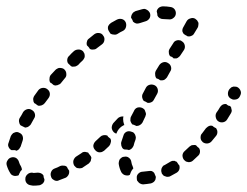

<svg xmlns="http://www.w3.org/2000/svg" viewBox="-23 -557 779 605"><path d="M106 25Q103 27 99 27Q91 28 83 28Q79 28 75 27Q66 26 61 20Q56 14 57 5Q57 1 59 -2Q61 -6 64 -8Q67 -11 71 -12Q74 -13 78 -13Q81 -12 83 -12Q89 -12 96 -13Q101 -13 106 -11Q111 -9 114 -4Q114 2 117 8Q117 9 117 9Q117 12 116 15Q114 18 113 20Q110 23 106 25ZM459 18Q463 16 465 12Q467 10 467 7Q468 4 468 1Q468 1 468 0Q465 -6 463 -12Q460 -16 455 -18Q450 -19 445 -18Q435 -17 427 -16Q419 -16 413 -10Q407 -4 408 4Q408 8 409 12Q411 15 414 18Q417 21 420 22Q424 24 428 24Q440 23 452 21Q456 20 459 18ZM190 -2Q193 -5 194 -9Q195 -11 195 -14Q195 -17 195 -19Q194 -21 193 -22Q190 -26 188 -31Q184 -35 178 -35Q172 -36 167 -34Q158 -29 149 -26Q141 -23 138 -15Q135 -8 138 0Q139 4 142 7Q145 9 148 11Q152 13 156 13Q160 13 163 11Q174 7 184 3Q188 1 190 -2ZM542 -23Q544 -29 542 -36Q541 -37 540 -38Q537 -42 534 -47Q533 -48 531 -48Q530 -49 528 -50Q524 -50 520 -50Q516 -49 513 -47Q504 -42 496 -37Q492 -36 490 -33Q487 -29 486 -26Q485 -22 485 -18Q486 -14 487 -10Q489 -7 492 -4Q495 -2 499 -1Q503 1 507 0Q511 0 514 -2Q524 -7 534 -13Q540 -17 542 -23ZM14 -6Q11 -8 9 -12Q2 -23 -2 -37Q-4 -45 1 -52Q5 -59 13 -61Q21 -63 28 -59Q35 -54 37 -46Q39 -39 43 -33Q44 -30 45 -28Q46 -25 46 -22Q41 -18 39 -12Q37 -9 36 -5Q32 -3 29 -3Q25 -2 21 -3Q17 -4 14 -6ZM364 -9Q361 -11 359 -15Q353 -27 351 -41Q351 -45 352 -49Q353 -53 355 -56Q358 -59 361 -61Q364 -63 368 -63Q377 -65 383 -60Q390 -55 391 -46Q392 -39 395 -33Q396 -31 396 -30Q397 -28 397 -26Q391 -20 388 -11Q387 -9 386 -6Q383 -4 379 -4Q375 -4 371 -5Q367 -6 364 -9ZM262 -48Q264 -52 264 -56Q265 -58 265 -60Q264 -63 263 -65Q262 -67 260 -69Q257 -72 255 -76Q253 -77 251 -77Q249 -78 248 -78Q244 -79 240 -78Q236 -77 233 -74Q224 -68 216 -63Q210 -58 208 -50Q207 -42 211 -35Q214 -32 217 -29Q220 -27 224 -27Q228 -26 232 -27Q236 -27 239 -30Q248 -36 257 -42Q260 -45 262 -48ZM607 -77Q608 -83 605 -89Q604 -91 602 -92Q598 -95 595 -99Q594 -99 592 -100Q590 -100 588 -100Q584 -100 580 -99Q577 -97 574 -95Q567 -88 559 -81Q553 -76 552 -68Q552 -59 557 -53Q560 -50 563 -48Q567 -47 571 -46Q575 -46 578 -47Q582 -48 585 -51Q593 -58 601 -66Q606 -70 607 -77ZM326 -108Q328 -114 325 -120Q322 -122 320 -124Q317 -126 315 -130Q309 -132 303 -131Q297 -130 293 -126Q285 -119 278 -112Q272 -106 271 -98Q271 -90 277 -84Q279 -81 283 -79Q287 -77 290 -77Q294 -77 298 -78Q302 -80 305 -82Q313 -90 321 -97Q325 -102 326 -108ZM11 -128Q13 -132 16 -135Q18 -138 22 -139Q26 -141 30 -141Q34 -141 37 -139Q45 -136 48 -129Q51 -121 48 -113Q45 -104 42 -95Q40 -91 37 -87Q34 -84 29 -82Q27 -83 24 -84Q18 -84 13 -84Q7 -87 4 -94Q1 -100 4 -107Q7 -117 11 -128ZM359 -101Q358 -105 359 -109Q362 -119 366 -130Q368 -138 376 -142Q383 -145 391 -142Q395 -141 398 -139Q401 -136 403 -132Q404 -129 405 -125Q405 -121 404 -117Q400 -107 398 -98Q396 -93 392 -89Q389 -86 383 -84Q382 -85 381 -85Q375 -86 369 -86Q366 -87 364 -89Q362 -91 361 -94Q359 -97 359 -101ZM662 -141Q662 -147 658 -153Q656 -154 654 -155Q650 -157 647 -160Q645 -161 643 -161Q641 -161 639 -161Q635 -160 632 -158Q629 -156 626 -153Q620 -145 614 -137Q611 -134 610 -131Q609 -127 609 -123Q609 -119 611 -115Q613 -112 616 -109Q623 -104 631 -105Q639 -106 644 -112Q651 -120 658 -129Q662 -134 662 -141ZM352 -151Q358 -158 366 -162Q367 -162 369 -163Q368 -164 368 -165Q365 -173 365 -182Q365 -186 366 -190Q365 -190 364 -190Q363 -190 362 -190Q358 -190 354 -188Q351 -187 348 -184Q341 -176 334 -169Q329 -162 329 -154Q330 -146 336 -140Q337 -139 339 -138Q342 -136 344 -136Q344 -137 344 -137Q347 -145 352 -151ZM50 -204Q55 -211 63 -213Q71 -215 78 -210Q85 -206 87 -198Q89 -190 84 -183Q79 -174 74 -165Q72 -162 69 -160Q66 -157 62 -156Q60 -156 58 -155Q56 -155 54 -156Q50 -158 46 -160Q44 -161 42 -162Q38 -166 37 -173Q36 -180 39 -185Q45 -194 50 -204ZM407 -160Q413 -160 418 -163Q423 -166 426 -171Q430 -180 435 -190Q436 -193 437 -197Q437 -201 435 -205Q434 -209 432 -212Q429 -215 425 -217Q418 -220 410 -218Q402 -215 399 -207Q394 -198 389 -188Q388 -185 388 -181Q387 -177 389 -173Q390 -171 391 -169Q392 -167 394 -165Q396 -164 398 -164Q403 -162 407 -160ZM707 -206Q708 -210 706 -214Q706 -217 705 -219Q703 -221 702 -223Q700 -223 697 -224Q693 -226 690 -229Q684 -230 678 -227Q673 -224 670 -219Q665 -210 659 -202Q655 -195 657 -187Q659 -178 666 -174Q673 -170 681 -172Q689 -174 693 -181Q699 -190 704 -199Q706 -202 707 -206ZM82 -248Q83 -252 85 -255Q92 -264 98 -273Q103 -279 111 -280Q120 -281 126 -276Q133 -271 134 -263Q135 -255 130 -248Q124 -240 118 -232Q114 -227 108 -225Q102 -223 97 -224Q93 -227 90 -229Q88 -231 85 -232Q84 -234 83 -236Q82 -238 82 -241Q81 -245 82 -248ZM427 -262 437 -281Q441 -288 449 -290Q457 -292 465 -288Q472 -284 474 -276Q476 -268 472 -261L462 -243Q459 -237 454 -235Q448 -232 442 -233Q439 -235 435 -237Q433 -238 430 -239Q426 -244 425 -250Q424 -257 427 -262ZM735 -271Q732 -279 724 -283Q721 -284 717 -284Q713 -285 709 -283Q705 -282 703 -279Q700 -277 698 -273L697 -271Q694 -264 696 -256Q699 -248 707 -245Q710 -243 714 -243Q718 -243 722 -244Q726 -245 729 -248Q732 -251 733 -254L734 -256Q738 -264 735 -271ZM152 -337Q154 -339 158 -341Q161 -343 165 -343Q169 -343 173 -342Q177 -341 180 -338Q186 -332 186 -324Q187 -316 181 -310Q174 -302 168 -294Q165 -291 161 -290Q158 -288 154 -288Q152 -287 150 -288Q148 -288 146 -289Q143 -292 140 -294Q138 -296 135 -297Q132 -303 133 -309Q133 -316 137 -321Q144 -329 152 -337ZM468 -334 479 -352Q484 -359 492 -361Q500 -363 507 -358Q514 -354 516 -346Q518 -338 513 -331L503 -313Q499 -308 494 -305Q488 -303 482 -304Q479 -306 476 -308Q473 -309 470 -310Q466 -315 466 -322Q465 -328 468 -334ZM210 -396Q216 -401 225 -401Q233 -401 239 -395Q241 -392 243 -388Q244 -384 244 -380Q244 -376 242 -373Q240 -369 237 -366Q230 -360 223 -352Q220 -350 216 -348Q212 -347 208 -347Q206 -347 204 -347Q202 -348 200 -349Q198 -352 195 -354Q193 -356 191 -358Q188 -364 189 -370Q190 -377 195 -381Q202 -389 210 -396ZM512 -404 523 -421Q525 -425 528 -427Q531 -429 535 -430Q539 -431 543 -430Q547 -430 550 -427Q557 -423 559 -415Q561 -407 557 -400L545 -382Q543 -379 540 -377Q537 -374 533 -373Q531 -373 529 -373Q526 -373 524 -373Q522 -376 518 -378Q516 -379 513 -380Q509 -385 509 -392Q508 -398 512 -404ZM274 -449Q281 -454 289 -453Q298 -452 302 -445Q307 -439 306 -431Q305 -422 298 -417Q290 -411 282 -405Q278 -401 271 -401Q265 -400 260 -403Q258 -407 255 -410Q253 -412 251 -414Q249 -420 251 -426Q252 -432 258 -436Q266 -443 274 -449ZM552 -465Q553 -469 555 -472Q561 -483 565 -490Q569 -497 577 -499Q585 -502 592 -498Q595 -496 598 -493Q600 -489 602 -486Q603 -482 602 -478Q602 -474 600 -470Q596 -463 589 -452Q586 -446 580 -444Q574 -441 567 -443Q565 -445 562 -446Q559 -448 556 -450Q555 -451 554 -453Q553 -455 552 -457Q551 -461 552 -465ZM345 -495Q353 -499 361 -497Q369 -495 373 -487Q376 -480 374 -472Q372 -464 365 -460Q356 -456 347 -450Q342 -447 336 -448Q330 -448 325 -451Q323 -455 320 -459Q319 -461 318 -463Q316 -469 318 -475Q321 -481 327 -485Q336 -490 345 -495ZM425 -528Q429 -529 433 -529Q437 -528 440 -526Q444 -524 446 -521Q449 -518 450 -514Q452 -506 448 -499Q443 -492 436 -490Q426 -487 417 -484Q411 -482 406 -483Q400 -485 396 -489Q395 -494 392 -498Q391 -500 390 -501Q390 -508 394 -514Q397 -519 404 -522Q415 -525 425 -528ZM514 -535Q522 -534 527 -528Q532 -521 531 -513Q530 -505 523 -500Q517 -495 509 -496Q499 -497 490 -497Q485 -497 480 -500Q475 -503 473 -508Q473 -514 471 -520Q471 -521 471 -522Q472 -528 478 -533Q484 -537 491 -537Q502 -537 514 -535Z"/></svg>

Font: FRB American Cursive Dashed
Style: Bold Italic
Weight: 700
Italic angle: -25°
Version: Version 2.0;Modular Font Editor K font №1